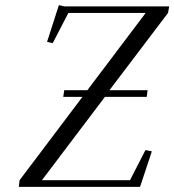

<svg xmlns="http://www.w3.org/2000/svg" viewBox="-20 -727 678 747"><path d="M53.2 0 56.2 -25.9 300.8 -350.1H226.1L230 -376H319.8L546.9 -676.8H246.1L185.1 -559.1L163.1 -564L209 -707L231 -702.1H638.2L633.8 -676.8L405.8 -376H554.2L550.8 -350.1H388.2L143.1 -25.9H485.8L545.9 -143.1L570.8 -138.2L524.9 0Z"/></svg>

Font: Dehuti Alt
Style: Italic
Weight: 400
Version: Version 1.2